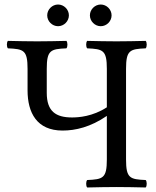

<svg xmlns="http://www.w3.org/2000/svg" viewBox="-20 -828 690 850"><path d="M378 -760C378 -734 400 -712 426 -712C452 -712 474 -734 474 -760C474 -786 452 -808 426 -808C400 -808 378 -786 378 -760ZM189 -760C189 -734 211 -712 237 -712C263 -712 285 -734 285 -760C285 -786 263 -808 237 -808C211 -808 189 -786 189 -760ZM102 -523V-428C102 -329 143 -250 257 -250C314.2 -250 381.1 -265.5 453 -314.9V-122C453 -39 436 -34 366 -31C360 -25 360 -4 366 2C405 1 460.3 0 496 0C532.1 0 586 1 625 2C631 -4 631 -25 625 -31C555 -34 538 -39 538 -122V-523C538 -606 555 -611 625 -614C631 -620 631 -641 625 -647C587 -646 531.7 -645 495 -645C459.3 -645 404 -646 366 -647C360 -641 360 -620 366 -614C436 -611 453 -606 453 -523V-353C390 -311.9 327.5 -308 299 -308C227 -308 187 -335 187 -417V-523C187 -606 204 -611 274 -614C280 -620 280 -641 274 -647C235 -646 180.3 -645 144 -645C108 -645 55 -646 15 -647C9 -641 9 -620 15 -614C85 -611 102 -606 102 -523Z"/></svg>

Font: Libertinus Math
Style: Regular
Weight: 400
Designer: Philipp H. Poll
Foundry: Khaled Hosny
Version: Version 6.2